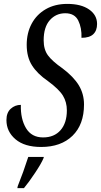

<svg xmlns="http://www.w3.org/2000/svg" viewBox="-20 -744 518 985"><path d="M13 -128Q13 -166 35 -186Q57 -206 87 -206Q85 -134 113.5 -86.5Q142 -39 201 -39Q258 -39 290.5 -76Q323 -113 323 -178Q323 -220 303 -253Q283 -286 226 -328Q172 -365 144.5 -408Q117 -451 117 -514Q117 -575 142.5 -622.5Q168 -670 215 -697Q262 -724 325 -724Q396 -724 437 -695.5Q478 -667 478 -621Q478 -587 458.5 -568.5Q439 -550 398 -550Q400 -601 381.5 -638.5Q363 -676 315 -676Q267 -676 235.5 -640.5Q204 -605 204 -537Q204 -490 226 -460Q248 -430 301 -393Q358 -350 384.5 -306Q411 -262 411 -208Q411 -105 352 -47.5Q293 10 191 10Q106 10 59.5 -29.5Q13 -69 13 -128ZM71 211Q100 139 125 61H205L203 68Q193 93 160.5 142Q128 191 103 221H69Z"/></svg>

Font: Noto Serif Cond
Style: Italic
Weight: 400
Width: 3
Italic angle: -12°
Designer: Monotype Design Team
Foundry: Monotype Imaging Inc.
Version: Version 1.001